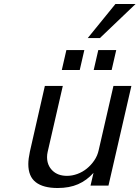

<svg xmlns="http://www.w3.org/2000/svg" viewBox="-20 -931 700 963"><path d="M122 -108Q122 -134 130 -171L205 -500H295L219 -169Q216 -156 216 -143Q216 -102 243 -75.5Q270 -49 316 -49Q342 -49 368 -58.5Q394 -68 415.5 -85.5Q437 -103 453 -126.5Q469 -150 475 -178L549 -500H639L524 0H434L449 -64Q415 -26 371.5 -7Q328 12 269 12Q197 12 159.5 -17Q122 -46 122 -108ZM450 -580 473 -680H563L540 -580ZM290 -580 313 -680H403L380 -580ZM481 -740H420L559 -911H660Z"/></svg>

Font: Perun
Style: Italic
Weight: 400
Italic angle: -12°
Foundry: Copyright (c) Stefan Peev, Context Ltd, 2016
Version: Version 1.027